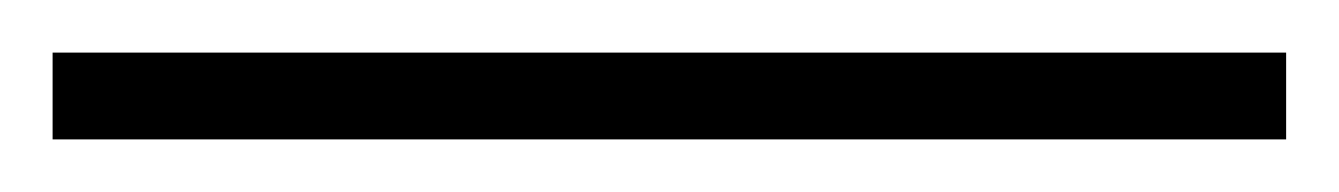

<svg xmlns="http://www.w3.org/2000/svg" viewBox="-23 -864 509 73"><path d="M466 -811V-844H-3V-811Z"/></svg>

Font: Noto Sans Tamil UI SemiCondensed ExtraLight
Style: Regular
Weight: 200
Width: 4
Designer: Jelle Bosma - Monotype Design Team
Foundry: Monotype Imaging Inc.
Version: Version 2.004